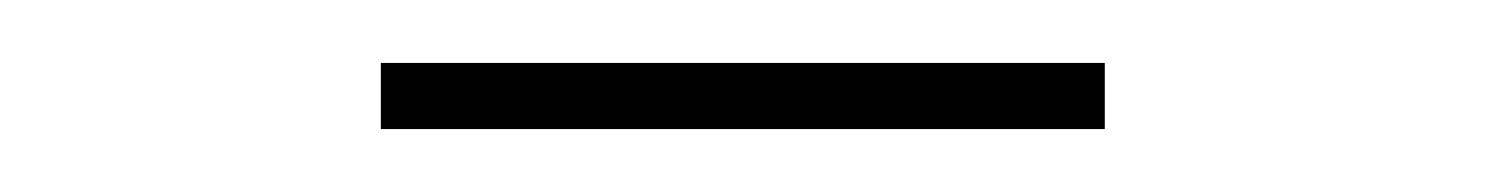

<svg xmlns="http://www.w3.org/2000/svg" viewBox="-20 -722 472 61"><path d="M101 -702H331V-681H101Z"/></svg>

Font: Bitter Pro Thin
Style: Regular
Weight: 250
Designer: Sol Matas, and Bitter project Authors
Foundry: Sol Matas
Version: Version 1.010